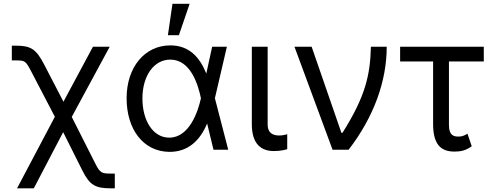

<svg xmlns="http://www.w3.org/2000/svg" viewBox="-20 -793 2597 1017"><path d="M70.3 204.5H159.1L314.6 -93L416.2 110.1C455.6 188.9 486.5 204.5 567.5 204.5H588.1V126.4H567.5C519.2 126.4 509.9 123.2 485.1 73.9L360.1 -173.7L561.1 -545.5H472.3L316.1 -254.3L214.5 -450.3C171.2 -533.4 144.2 -551.1 63.2 -551.1H42.6V-473H63.2C112.9 -473 115.8 -470.9 145.6 -414.1L270.6 -174.4Z M876.4 11.4C976.9 12.4 1039.8 -49.7 1076.7 -137.8H1077.4L1110.8 0H1188.9L1118.3 -272.7L1181.8 -545.5H1103.7L1072.8 -403.4C1037.6 -490.8 981.5 -552.6 882.1 -552.6C746.4 -552.6 650.6 -436.8 650.6 -272.7C650.6 -107.2 739.7 9.9 876.4 11.4ZM734.4 -271.3C734.4 -392 795.5 -477.3 882.1 -477.3C990.4 -477.3 1029.5 -343 1044 -274.1L1044.4 -272.7L1044 -271.3C1028.4 -199.9 981.9 -63.9 876.4 -63.9C791.2 -63.9 734.4 -153.1 734.4 -271.3ZM869.3 -606.5H927.6L984.4 -772.7H893.5Z M1313.9 -545.5V-134.9C1313.9 -29.8 1363.6 7.1 1430.4 7.1C1464.5 7.1 1487.2 1.4 1501.4 -2.8V-82.4C1494.3 -79.5 1474.4 -75.3 1460.2 -75.3C1430.4 -75.3 1397.7 -83.8 1397.7 -134.9V-545.5Z M1741.5 0H1826.7C1960.9 -174.7 2028.4 -363.6 2028.4 -545.5H1944.6C1941.1 -397 1916.2 -282.7 1794 -89.5H1788.4L1630.7 -545.5H1539.8Z M2542.6 -545.5H2099.4V-467.3H2274.1V-136.4C2274.1 -31.2 2312.5 9.9 2386.4 9.9C2417.6 9.9 2446 5.7 2478.7 -18.5L2456 -85.2C2446 -78.1 2429 -69.6 2411.9 -69.6C2389.2 -69.6 2358 -69.6 2358 -132.1V-467.3H2542.6Z"/></svg>

Font: Magic Ui Pro
Style: Regular
Weight: 400
Designer: Stefan Endress, Andreas Faust
Version: Version 1.000;FEAKit 1.0